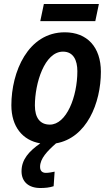

<svg xmlns="http://www.w3.org/2000/svg" viewBox="-20 -713 563 963"><path d="M182 -607H458L476 -693H200ZM182 230C206 230 228 228 249 221L254 148C239 151 225 154 210 154C192 154 181 144 181 124C181 82 217 45 261 6C415 -21 486 -196 486 -353C486 -477 417 -551 305 -551C120 -551 37 -352 37 -185C37 -78 93 -9 182 6C125 46 88 87 88 146C88 198 123 230 182 230ZM230 -88C181 -88 155 -122 155 -184C155 -295 203 -454 296 -454C348 -454 368 -411 368 -356C368 -227 313 -88 230 -88Z"/></svg>

Font: Noto Sans SemiCondensed SemiBold
Style: Italic
Weight: 600
Width: 4
Italic angle: -12°
Designer: Monotype Design Team
Foundry: Monotype Imaging Inc.
Version: Version 2.013